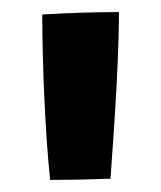

<svg xmlns="http://www.w3.org/2000/svg" viewBox="-20 -859 267 318"><path d="M50 -835Q117 -839 177 -839Q177 -750 163 -563Q107 -561 63 -561Q57 -619 53.5 -695.5Q50 -772 50 -835Z"/></svg>

Font: Otomanopee One
Style: Regular
Weight: 400
Designer: Das Ende der Wildnis
Foundry: Gutenberg Labo
Version: Version 3.005